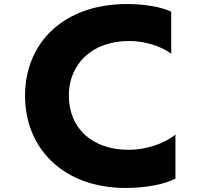

<svg xmlns="http://www.w3.org/2000/svg" viewBox="-20 -849 1040 951"><path d="M849 36V-183C797 -139 706 -107 617 -107C438 -107 321 -212 321 -376C321 -528 432 -646 620 -646C700 -646 782 -618 828 -583V-791C779 -815 695 -829 609 -829C295 -829 104 -637 104 -375C104 -116 291 82 603 82C706 82 796 63 849 36Z"/></svg>

Font: LINE Seed JP App_OTF ExtraBold
Style: Regular
Weight: 800
Designer: LINE & Fontrix & Fontworks
Version: Version 1.013